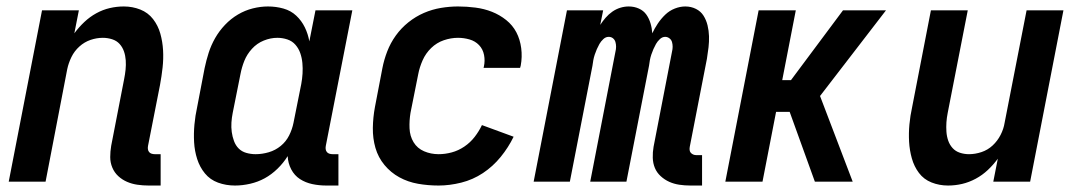

<svg xmlns="http://www.w3.org/2000/svg" viewBox="-20 -562 3340 594"><path d="M440 12Q422 12 405 9.5Q388 7 373 0.5Q358 -6 346 -17Q334 -28 327.5 -43.5Q321 -59 321 -76Q321 -93 324 -111L364 -317Q367 -332 368.5 -346.5Q370 -361 369 -375.5Q368 -390 363.5 -403Q359 -416 350 -426Q341 -436 327 -440.5Q313 -445 298 -445Q279 -445 260 -438.5Q241 -432 225.5 -418Q210 -404 201 -385.5Q192 -367 188 -348L121 0H7L110 -530H224L210 -459Q224 -478 241 -494Q258 -510 278 -521Q298 -532 319.5 -537Q341 -542 363 -542Q390 -542 414 -532.5Q438 -523 453.5 -503Q469 -483 476 -458Q483 -433 484.5 -406.5Q486 -380 483 -353Q480 -326 475 -299L438 -111Q437 -106 437.5 -101Q438 -96 441 -92Q444 -88 449 -86.5Q454 -85 459 -85H477V12Z M707 12Q679 12 654.5 3Q630 -6 614 -25.5Q598 -45 590 -70Q582 -95 580.5 -122Q579 -149 581.5 -176.5Q584 -204 590 -231L613 -351Q618 -375 625.5 -398.5Q633 -422 645.5 -444Q658 -466 676 -485Q694 -504 716 -517Q738 -530 762 -536Q786 -542 809 -542Q834 -542 857 -535.5Q880 -529 896.5 -513.5Q913 -498 923 -477.5Q933 -457 937 -434L956 -530H1070L988 -111Q987 -106 987.5 -101Q988 -96 991 -92Q994 -88 999 -86.5Q1004 -85 1009 -85H1027V12H990Q967 12 946 7.5Q925 3 908 -8Q891 -19 881 -38Q871 -57 870 -79Q857 -58 838.5 -40Q820 -22 799 -10.5Q778 1 754 6.5Q730 12 707 12ZM771 -85Q791 -85 811.5 -91Q832 -97 848.5 -110.5Q865 -124 874.5 -143Q884 -162 888 -182L912 -302Q915 -318 916 -334.5Q917 -351 915.5 -367Q914 -383 909 -397.5Q904 -412 894 -423.5Q884 -435 869 -440Q854 -445 838 -445Q817 -445 796 -436.5Q775 -428 759.5 -411Q744 -394 736 -374Q728 -354 724 -333L700 -213Q697 -198 696 -183Q695 -168 697 -153.5Q699 -139 704 -125.5Q709 -112 718.5 -102.5Q728 -93 742 -89Q756 -85 771 -85Z M1337 12Q1304 12 1273 6.5Q1242 1 1215.5 -13.5Q1189 -28 1169.5 -51.5Q1150 -75 1141.5 -104.5Q1133 -134 1133.5 -166.5Q1134 -199 1140 -231L1163 -351Q1168 -377 1178 -403Q1188 -429 1204.5 -452Q1221 -475 1243.5 -493Q1266 -511 1291.5 -522Q1317 -533 1344 -537.5Q1371 -542 1397 -542Q1424 -542 1451 -538.5Q1478 -535 1502 -525.5Q1526 -516 1546 -500Q1566 -484 1577.5 -462Q1589 -440 1592.5 -413Q1596 -386 1591 -359L1589 -352H1476L1477 -356Q1481 -374 1477.5 -392Q1474 -410 1462 -422.5Q1450 -435 1432.5 -440Q1415 -445 1397 -445Q1375 -445 1353 -437.5Q1331 -430 1314 -413.5Q1297 -397 1287.5 -375.5Q1278 -354 1274 -333L1250 -213Q1246 -189 1247 -165Q1248 -141 1259.5 -122Q1271 -103 1292 -94Q1313 -85 1337 -85Q1357 -85 1377.5 -90.5Q1398 -96 1416.5 -108.5Q1435 -121 1448.5 -138.5Q1462 -156 1471 -175L1569 -139Q1553 -106 1529 -76.5Q1505 -47 1474 -26.5Q1443 -6 1407 3Q1371 12 1337 12Z M2116 12Q2098 12 2081.5 9.5Q2065 7 2050.5 0.5Q2036 -6 2024 -17Q2012 -28 2006 -42.5Q2000 -57 1999.5 -74Q1999 -91 2002 -108L2059 -402Q2061 -410 2061 -417.5Q2061 -425 2059 -432Q2057 -439 2051 -443.5Q2045 -448 2038 -448Q2029 -448 2021.5 -441Q2014 -434 2009.5 -426Q2005 -418 2001.5 -410Q1998 -402 1995 -393Q1992 -384 1990.5 -375.5Q1989 -367 1988 -359L1918 0H1806L1884 -402Q1886 -410 1886 -417.5Q1886 -425 1884 -432Q1882 -439 1876.5 -443.5Q1871 -448 1863 -448Q1854 -448 1846.5 -441Q1839 -434 1834.5 -426Q1830 -418 1826.5 -410Q1823 -402 1820 -393Q1817 -384 1815.5 -375.5Q1814 -367 1813 -359L1743 0H1631L1734 -530H1846L1837 -485Q1844 -496 1853.5 -507Q1863 -518 1874.5 -526Q1886 -534 1899 -538Q1912 -542 1925 -542Q1942 -542 1956.5 -535.5Q1971 -529 1979.5 -517Q1988 -505 1992.5 -490Q1997 -475 1998 -459Q2005 -474 2015 -489Q2025 -504 2038 -516.5Q2051 -529 2067.5 -535.5Q2084 -542 2100 -542Q2118 -542 2133 -534.5Q2148 -527 2156.5 -513.5Q2165 -500 2169 -483.5Q2173 -467 2173.5 -450Q2174 -433 2172 -415.5Q2170 -398 2167 -380L2114 -108Q2113 -103 2113.5 -98Q2114 -93 2117 -89.5Q2120 -86 2124.5 -84Q2129 -82 2135 -82H2152V12Z M2224 0 2327 -530H2442L2400 -314H2427L2588 -530H2721L2517 -265L2618 0H2501L2423 -216H2381L2339 0Z M2913 12Q2886 12 2862 2.5Q2838 -7 2823 -27Q2808 -47 2801 -72Q2794 -97 2792.5 -123.5Q2791 -150 2793.5 -177Q2796 -204 2802 -231L2860 -530H2974L2912 -213Q2909 -198 2908 -183.5Q2907 -169 2908 -154.5Q2909 -140 2913.5 -127Q2918 -114 2927 -104Q2936 -94 2949.5 -89.5Q2963 -85 2978 -85Q2997 -85 3016.5 -91.5Q3036 -98 3051 -112Q3066 -126 3075.5 -144.5Q3085 -163 3088 -182L3156 -530H3270L3167 0H3053L3067 -71Q3053 -52 3036 -36Q3019 -20 2998.5 -9Q2978 2 2956.5 7Q2935 12 2913 12Z"/></svg>

Font: Lode
Style: Bold Italic
Weight: 700
Italic angle: -11°
Monospace: yes
Designer: Belleve Invis
Foundry: Belleve Invis
Version: Version 29.2.0; ttfautohint (v1.8.3)